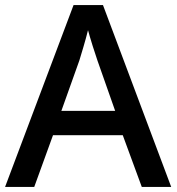

<svg xmlns="http://www.w3.org/2000/svg" viewBox="-20 -737 696 757"><path d="M539 0H655L386 -717H270L0 0H115L189 -204H464ZM364 -499 434 -300H222L293 -499C300 -522 317 -577 327 -618C335 -588 356 -521 364 -499Z"/></svg>

Font: Noto Sans Balinese Medium
Style: Regular
Weight: 500
Designer: Aditya Bayu, David Williams
Foundry: David Williams
Version: Version 2.005